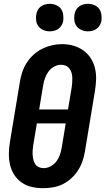

<svg xmlns="http://www.w3.org/2000/svg" viewBox="-20 -977 552 1005"><path d="M205 8Q175 8 146 1.5Q117 -5 93.5 -21.5Q70 -38 54.5 -62Q39 -86 32.5 -114.5Q26 -143 26.5 -173.5Q27 -204 32 -234L84 -548Q88 -574 96.5 -599.5Q105 -625 120 -648.5Q135 -672 156 -691Q177 -710 201.5 -722Q226 -734 252 -740Q278 -746 305 -746Q335 -746 363.5 -738Q392 -730 415.5 -713.5Q439 -697 454.5 -673Q470 -649 477 -620.5Q484 -592 483 -561.5Q482 -531 477 -501L425 -187Q421 -161 412.5 -135.5Q404 -110 389.5 -87Q375 -64 354 -44.5Q333 -25 308.5 -13Q284 -1 257.5 3.5Q231 8 205 8ZM185 -404H336L355 -518Q357 -531 358 -544.5Q359 -558 358.5 -571Q358 -584 354.5 -596Q351 -608 343.5 -618Q336 -628 324.5 -633Q313 -638 299 -638Q281 -638 263 -628Q245 -618 233.5 -602Q222 -586 215.5 -567.5Q209 -549 206 -531ZM208 -97Q227 -97 245 -106.5Q263 -116 275 -132Q287 -148 293.5 -166.5Q300 -185 303 -204L324 -331H173L154 -217Q152 -204 151 -190.5Q150 -177 151 -164.5Q152 -152 155 -139.5Q158 -127 165 -117Q172 -107 183.5 -102Q195 -97 208 -97ZM440 -813Q423 -813 407.5 -819.5Q392 -826 382 -838.5Q372 -851 369.5 -868Q367 -885 370 -902Q372 -914 378 -925Q384 -936 394.5 -943.5Q405 -951 417 -954Q429 -957 440 -957Q457 -957 473 -950.5Q489 -944 498.5 -931.5Q508 -919 510.5 -902Q513 -885 511 -868Q509 -856 502.5 -845Q496 -834 486 -826.5Q476 -819 464 -816Q452 -813 440 -813ZM240 -813Q223 -813 207.5 -819.5Q192 -826 182 -838.5Q172 -851 169.5 -868Q167 -885 170 -902Q172 -914 178 -925Q184 -936 194.5 -943.5Q205 -951 217 -954Q229 -957 240 -957Q257 -957 273 -950.5Q289 -944 298.5 -931.5Q308 -919 310.5 -902Q313 -885 311 -868Q309 -856 302.5 -845Q296 -834 286 -826.5Q276 -819 264 -816Q252 -813 240 -813Z"/></svg>

Font: Iosevka Curly XBdObl
Style: Regular
Weight: 800
Italic angle: -9°
Monospace: yes
Designer: Belleve Invis
Foundry: Belleve Invis
Version: Version 11.1.0; ttfautohint (v1.8.3)